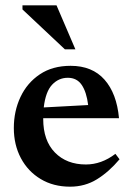

<svg xmlns="http://www.w3.org/2000/svg" viewBox="-20 -690 498 722"><path d="M245.5 -442.5Q327 -442.5 373 -390.5Q419 -338.5 427.5 -245.5H142.5V-242.5Q142.5 -161.5 186.5 -116.5Q230.5 -71.5 303 -71.5Q361.5 -71.5 414 -111.5L429.5 -91Q389.5 -43.5 344.5 -15.8Q299.5 12 243.5 12Q180.5 12 132.8 -16.8Q85 -45.5 58.5 -95.5Q32 -145.5 32 -208.5Q32 -272 57 -325.2Q82 -378.5 129.8 -410.5Q177.5 -442.5 245.5 -442.5ZM235 -397.5Q200.5 -397.5 176 -371.5Q151.5 -345.5 144.5 -286L311.5 -295Q305.5 -344 287.2 -370.8Q269 -397.5 235 -397.5ZM263.5 -504.5H224L64.5 -654.5V-670H192.5Z"/></svg>

Font: Newsreader Text SemiBold
Style: Regular
Weight: 600
Designer: Hugues Gentile
Foundry: Production Type
Version: Version 1.001